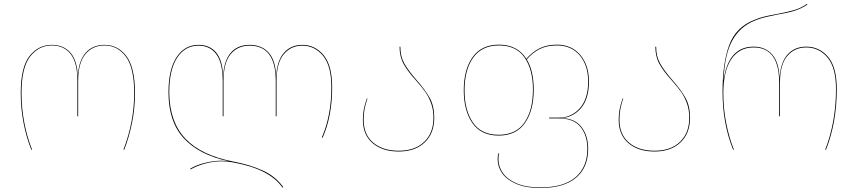

<svg xmlns="http://www.w3.org/2000/svg" viewBox="-20 -751 4301 963"><path d="M84 -284Q84 -415 128.5 -470.5Q173 -526 240 -526Q299 -526 333.5 -486.5Q368 -447 370 -366Q374 -446 409.5 -486Q445 -526 504 -526Q571 -526 614 -469.5Q657 -413 657 -284Q657 -207 642 -134Q627 -61 603 0H599Q653 -140 653 -284Q653 -412 611 -467.5Q569 -523 504 -523Q445 -523 408.5 -479.5Q372 -436 372 -344V-168H368V-346Q368 -438 334 -480.5Q300 -523 240 -523Q175 -523 131.5 -468Q88 -413 88 -284Q88 -206 102.5 -133Q117 -60 141 0H137Q113 -59 98.5 -132.5Q84 -206 84 -284Z M1646 -313Q1646 -168 1598 -60L1594 -61Q1642 -171 1642 -313Q1642 -421 1600 -471.5Q1558 -522 1496 -522Q1439 -522 1403 -478.5Q1367 -435 1367 -343V-168H1363V-345Q1363 -522 1232 -522Q1172 -522 1136.5 -479Q1101 -436 1101 -343V-168H1097V-343Q1097 -436 1065 -479Q1033 -522 976 -522Q908 -522 868.5 -461.5Q829 -401 829 -288Q830 -140 909.5 -56Q989 28 1149 59Q1234 75 1298.5 104.5Q1363 134 1401 188L1397 190Q1331 95 1145 63Q1117 58 1094 58Q1051 58 1010 69Q969 80 935 99L934 95Q966 76 1009 65.5Q1052 55 1093 55Q1104 55 1124 57Q979 26 902 -57.5Q825 -141 825 -288Q825 -402 865.5 -464Q906 -526 976 -526Q1033 -526 1065 -486.5Q1097 -447 1099 -366Q1103 -447 1137.5 -486.5Q1172 -526 1232 -526Q1293 -526 1328 -486.5Q1363 -447 1365 -366Q1369 -446 1404 -486Q1439 -526 1496 -526Q1560 -526 1603 -474.5Q1646 -423 1646 -313Z M2069 -350Q2113 -300 2135.5 -259.5Q2158 -219 2158 -160Q2158 -82 2110 -36.5Q2062 9 1980 9Q1898 9 1849 -33Q1800 -75 1800 -150Q1800 -180 1805 -204.5Q1810 -229 1820 -257H1823Q1813 -228 1808.5 -203.5Q1804 -179 1804 -150Q1804 -76 1852 -35.5Q1900 5 1980 5Q2061 5 2107.5 -39.5Q2154 -84 2154 -160Q2154 -201 2142 -233.5Q2130 -266 2113 -290Q2096 -314 2066 -348Q2025 -393 2004.5 -430Q1984 -467 1984 -517H1988Q1988 -468 2008 -432.5Q2028 -397 2069 -350Z M2930 -5Q2930 90 2868.5 141Q2807 192 2690 192Q2618 192 2570 171.5Q2522 151 2499 118.5Q2476 86 2476 48Q2476 28 2480 18H2484Q2480 26 2480 48Q2480 85 2502.5 117Q2525 149 2572 169Q2619 189 2690 189Q2806 189 2866 138.5Q2926 88 2926 -5Q2926 -71 2892 -114Q2858 -157 2783 -157H2734V-161H2783Q2846 -161 2888 -208Q2930 -255 2930 -342Q2930 -423 2888 -473Q2846 -523 2773 -523Q2722 -523 2686 -504.5Q2650 -486 2622 -453Q2657 -395 2657 -302Q2657 -197 2613 -134Q2569 -71 2481 -71Q2393 -71 2349.5 -133.5Q2306 -196 2306 -298Q2306 -402 2350.5 -464.5Q2395 -527 2483 -527Q2575 -527 2620 -456Q2648 -489 2685 -508Q2722 -527 2773 -527Q2847 -527 2890.5 -475.5Q2934 -424 2934 -342Q2934 -255 2893.5 -208Q2853 -161 2793 -159Q2863 -158 2896.5 -114Q2930 -70 2930 -5ZM2653 -302Q2653 -402 2611 -462.5Q2569 -523 2483 -523Q2397 -523 2353.5 -462Q2310 -401 2310 -298Q2310 -198 2352 -136.5Q2394 -75 2481 -75Q2568 -75 2610.5 -136.5Q2653 -198 2653 -302Z M3352 -350Q3396 -300 3418.5 -259.5Q3441 -219 3441 -160Q3441 -82 3393 -36.5Q3345 9 3263 9Q3181 9 3132 -33Q3083 -75 3083 -150Q3083 -180 3088 -204.5Q3093 -229 3103 -257H3106Q3096 -228 3091.5 -203.5Q3087 -179 3087 -150Q3087 -76 3135 -35.5Q3183 5 3263 5Q3344 5 3390.5 -39.5Q3437 -84 3437 -160Q3437 -201 3425 -233.5Q3413 -266 3396 -290Q3379 -314 3349 -348Q3308 -393 3287.5 -430Q3267 -467 3267 -517H3271Q3271 -468 3291 -432.5Q3311 -397 3352 -350Z M3604 -291Q3604 -435 3637.5 -525Q3671 -615 3763 -651Q3789 -662 3814 -668Q3839 -674 3878 -681Q3931 -691 3963.5 -700.5Q3996 -710 4027 -731L4030 -728Q3998 -707 3963.5 -696.5Q3929 -686 3880 -678Q3872 -676 3835 -668.5Q3798 -661 3764 -647Q3692 -618 3653 -548Q3614 -478 3609 -346Q3632 -517 3760 -517Q3819 -517 3853.5 -477Q3888 -437 3890 -356Q3894 -437 3929.5 -477Q3965 -517 4024 -517Q4090 -517 4133.5 -465.5Q4177 -414 4177 -304Q4177 -138 4123 0H4119Q4173 -140 4173 -304Q4173 -412 4130.5 -462.5Q4088 -513 4024 -513Q3965 -513 3928.5 -470Q3892 -427 3892 -334V-168H3888V-336Q3888 -513 3760 -513Q3687 -513 3647.5 -453.5Q3608 -394 3608 -284Q3608 -206 3622.5 -133Q3637 -60 3661 0H3657Q3604 -131 3604 -291Z"/></svg>

Font: FiraGO Four
Style: Regular
Weight: 100
Designer: bBox Type
Foundry: bBox Type GmbH
Version: Version 1.001